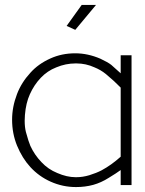

<svg xmlns="http://www.w3.org/2000/svg" viewBox="-20 -750 586 778"><path d="M469 -526H513V0H469V-61Q453 -49 420 -29Q390 -10 358 -1Q325 8 288 8Q234 8 185 -14Q138 -35 103 -73Q70 -109 49 -160Q29 -209 29 -265Q29 -317 49 -369Q67 -416 103 -455Q135 -491 184 -513Q230 -534 285 -534Q336 -534 387 -512Q417 -498 431 -487Q464 -457 469 -453ZM392 -60Q431 -81 469 -115V-395Q444 -421 409 -450Q388 -467 363 -477Q328 -493 290 -493Q288 -493 286 -493Q246 -493 208 -477Q172 -463 145 -434.5Q118 -406 101 -368Q85 -333 81 -284Q80 -272 80 -261Q80 -235 85 -215Q96 -175 103 -159Q120 -122 148 -93Q175 -64 212 -49Q251 -32 286 -32Q288 -32 290 -32Q315 -32 342 -40Q371 -49 392 -60ZM285 -629 250 -645 311 -730H369Z"/></svg>

Font: Oxford Sans
Style: Regular
Weight: 300
Designer: Matt McInerney, Pablo Impallari, Rodrigo Fuenzalida
Foundry: Matt McInerney, Pablo Impallari, Rodrigo Fuenzalida
Version: Version 3.000g; ttfautohint (v1.5) -l 8 -r 28 -G 28 -x 14 -D